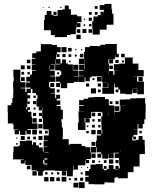

<svg xmlns="http://www.w3.org/2000/svg" viewBox="-20 -934 793 978"><path d="M488 -758H452V-786H450V-826H456V-850H479V-857H502V-858H492V-874H508V-864H509V-884H488V-908H512V-914H548V-887H551V-864H558V-808H523V-783H488ZM259 -755H239V-780H204V-832H208V-858H218V-878H242V-858H252V-854H273V-883H299V-887H310V-906H330V-887H341V-859H373V-851H395V-821H373V-816H390V-796H370V-813H369V-787H366V-760H340V-756H321V-745H259ZM463 -903H477V-889H463ZM227 -899H233V-893H227ZM287 -899H293V-893H287ZM198 -898H202V-894H198ZM252 -874H268V-858H252ZM433 -873H447V-859H433ZM463 -873H477V-859H463ZM432 -844H448V-828H432ZM407 -839H413V-833H407ZM446 -812V-800H434V-812ZM406 -810H414V-802H406ZM400 -786H420V-766H400ZM371 -767V-785H389V-767ZM431 -785H449V-767H431ZM369 -757H391V-735H369ZM517 -706V-710H575V-660H585V-642H567V-652H565V-632H532V-610H535V-572H534V-551H535V-572H557V-553H563V-574H583V-575H560V-607H587V-610H616V-641H656V-610H685V-577H712V-545H683V-544H660V-543H678V-519H684V-518H713V-454H679V-483H657V-482H677V-460H655V-480H653V-454H619V-457H592V-478H583V-489H564V-509H561V-456H501V-486H531V-511H529V-488H503V-514H526V-515H500V-543H498V-546H472V-545H447V-540H437V-520H415V-540H411V-516H381V-546H405V-548H383V-574H405V-578H383V-604H409V-582H411V-633H410V-607H382V-635H408V-669H413V-694H437V-700H475V-699H491V-706ZM719 -407H722V-355H721V-326H715V-302H707V-280H685V-302H681V-276H660V-275H680V-247H660V-238H673V-224H659V-237H654V-219H675V-222H686V-241H706V-222H717V-193H718V-149H691V-86H660V-57H631V-26H581V-31H568V-29H563V-4H529V-5H512V5H460V4H431V-9H414V-33H431V-39H414V-63H434V-73H441V-96H469V-98H503V-74H509V-67H524V-73H534V-93H558V-73H568V-71H581V-73H568V-89H584V-76H590V-92H587V-121H586V-129H564V-153H586V-156H562V-155H537V-154H559V-128H533V-150H531V-126H501V-150H496V-131H476V-151H495V-158H473V-184H470V-157H443V-124H420V-119H434V-103H418V-117H415V-92H377V-70H355V-90H353V-64H351V-36H321V-63H288V-64H259V-66H205V-62H198V-39H174V-62H167V-66H141V-93H138V-94H109V-117H106V-101H86V-121H102V-123H85V-122H47V-160H49V-188H75V-192H81V-216H109V-218H143V-197H148V-209H164V-193H178V-183H198V-162H202V-185H222V-187H202V-215H222V-218H203V-244H228V-272H227V-275H200V-304H199V-330H195V-372H197V-386H195V-372H177V-390H191V-391H166V-431H171V-449H164V-460H145V-481H137V-460H120V-449H134V-433H120V-417H119V-388H113V-377H119V-388H133V-374H122V-365H140V-338H143V-306H171V-276H119V-272H137V-250H115V-268H110V-247H82V-268H77V-250H55V-272H73V-274H49V-300H45V-305H20V-364H19V-398H37V-410H43V-434H47V-460H48V-482H47V-520H50V-543H48V-579H84V-543H82V-520H85V-515H110V-487H85V-484H109V-465H115V-482H136V-488H113V-514H133V-519H114V-543H133V-554H143V-574H163V-577H142V-605H160V-607H142V-635H160V-639H144V-663H165V-672H188V-709H244V-705H270V-694H289V-668H270V-658H283V-644H269V-657H266V-633H288V-611H296V-631H316V-611H326V-606H351V-577H352V-575H380V-547H356V-545H380V-517H356V-511H327V-510H322V-485H290V-510H286V-491H266V-511H285V-518H263V-544H285V-552H292V-571H286V-576H261V-605H238V-603H258V-579H235V-574H259V-548H235V-545H260V-517H233V-514H230V-491H236V-484H259V-458H237V-456H261V-434H266V-451H286V-431H269V-422H287V-400H269V-394H289V-375H300V-327H293V-310H295V-285H300V-237H299V-225H330V-197H336V-201H396V-190H415V-184H439V-158H442V-185H469V-218H473V-244H494V-250H475V-272H497V-253H501V-272H497V-301H496V-341H502V-361H496V-364H444V-333H411V-310H415V-272H377V-310H381V-335H380V-367H408V-368H383V-394H406V-398H383V-424H406V-431H429V-438H457V-440H515V-429H534V-401H536V-397H562V-365H561V-345H562V-365H589V-368H593V-394H619V-395H590V-427H619V-428H644V-433H673V-434H719ZM293 -694H319V-668H293ZM327 -690H345V-672H327ZM363 -678V-684H369V-678ZM399 -678H393V-684H399ZM405 -642H387V-660H405ZM597 -660H615V-642H597ZM314 -659V-643H298V-659ZM329 -658H343V-644H329ZM371 -646H361V-656H371ZM262 -631V-606H286V-609H264V-631ZM536 -631H556V-611H536ZM117 -630H135V-612H117ZM584 -629V-613H568V-629ZM611 -626V-616H601V-626ZM340 -625V-617H332V-625ZM379 -578H353V-604H379ZM86 -601H106V-581H86ZM117 -600H135V-582H117ZM555 -600V-582H537V-600ZM234 -599H232V-580H234ZM103 -568V-554H89V-568ZM132 -567V-555H120V-567ZM271 -556V-566H281V-556ZM498 -519H474V-543H498ZM707 -542V-520H685V-542ZM86 -541H106V-521H86ZM451 -526V-536H461V-526ZM236 -511H256V-491H236ZM434 -509V-493H418V-509ZM478 -509H494V-493H478ZM469 -458H443V-484H469ZM283 -478V-464H269V-478ZM493 -478V-464H479V-478ZM583 -464H569V-478H583ZM150 -435V-447H162V-435ZM164 -403H148V-419H164ZM568 -403V-419H584V-403ZM553 -418V-404H539V-418ZM132 -417V-405H120V-417ZM588 -369H564V-393H588ZM161 -386V-376H151V-386ZM531 -345V-361H530V-345ZM447 -360H465V-342H447ZM164 -343H148V-359H164ZM178 -359H194V-343H178ZM478 -359H494V-343H478ZM167 -310H145V-332H167ZM415 -332H437V-310H415ZM194 -313H178V-329H194ZM479 -328H493V-314H479ZM450 -315V-327H462V-315ZM197 -280H175V-302H197ZM463 -284H449V-298H463ZM492 -297V-285H480V-297ZM422 -287V-295H430V-287ZM144 -273H168V-249H144ZM467 -250H445V-272H467ZM178 -253V-269H194V-253ZM209 -254V-268H223V-254ZM432 -255H420V-267H432ZM702 -267V-255H690V-267ZM86 -221V-241H106V-221ZM176 -241H196V-221H176ZM119 -224V-238H133V-224ZM163 -238V-224H149V-238ZM63 -228V-234H69V-228ZM466 -211V-191H446V-211ZM191 -206V-196H181V-206ZM70 -197H62V-205H70ZM592 -161V-172H591V-161ZM207 -155H227V-157H207ZM445 -152H467V-130H445ZM221 -127H207V-121H221ZM535 -100V-122H557V-100ZM200 -120V-100H205V-96H221V-101H206V-120ZM568 -119H584V-103H568ZM463 -118V-104H449V-118ZM509 -118H523V-104H509ZM482 -107V-115H490V-107ZM135 -72H117V-90H135ZM509 -88H523V-74H509ZM423 -78V-84H429V-78ZM394 -79V-83H398V-79ZM167 -40H145V-62H167ZM295 -40V-62H317V-40ZM210 -45V-57H222V-45ZM270 -45V-57H282V-45ZM241 -46V-56H251V-46ZM401 -46H391V-56H401ZM318 -9H294V-33H318ZM227 -10H205V-32H227ZM257 -10H235V-32H257ZM285 -12H267V-30H285ZM404 -13H388V-29H404ZM359 -14V-28H373V-14ZM341 -16H331V-26H341ZM411 24H381V-6H411ZM378 21H354V-3H378Z"/></svg>

Font: Rubik-Storm
Style: Regular
Weight: 400
Designer: NaN (generative design), Hubert & Fischer (Rubik source font outlines)
Foundry: NaN, Hubert & Fischer
Version: Version 1.000